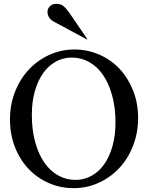

<svg xmlns="http://www.w3.org/2000/svg" viewBox="-20 -970 771 1001"><path d="M364 11Q295 11 234.5 -15.5Q174 -42 129 -89.5Q84 -137 58 -203Q32 -269 32 -347Q32 -425 58.5 -492Q85 -559 130.5 -607.5Q176 -656 237.5 -684Q299 -712 368 -712Q436 -712 497 -685.5Q558 -659 602.5 -612Q647 -565 673.5 -499Q700 -433 700 -355Q700 -277 673.5 -209.5Q647 -142 601.5 -93.5Q556 -45 494.5 -17Q433 11 364 11ZM374 -32Q418 -32 456.5 -53Q495 -74 522.5 -112.5Q550 -151 566 -206.5Q582 -262 582 -331Q582 -410 564.5 -473Q547 -536 517 -579.5Q487 -623 445 -646.5Q403 -670 354 -670Q310 -670 271.5 -649Q233 -628 205.5 -589.5Q178 -551 162 -495.5Q146 -440 146 -371Q146 -292 163.5 -229Q181 -166 211 -122.5Q241 -79 283 -55.5Q325 -32 374 -32ZM436 -765H432L259 -858Q241 -868 233.5 -883.5Q226 -899 228 -913.5Q230 -928 242 -939Q254 -950 275 -950Q296 -950 310.5 -938.5Q325 -927 343 -901Z"/></svg>

Font: Redaction
Style: Regular
Weight: 400
Designer: Jeremy Mickel / Forest Young
Foundry: MCKL
Version: Version 2.001; Redaction